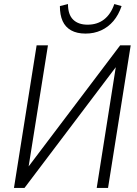

<svg xmlns="http://www.w3.org/2000/svg" viewBox="-20 -929 679 949"><path d="M49 0 161 -705H217L117 -78H100L574 -705H626L514 0H458L557 -627H575L101 0ZM403 -763Q360 -763 331.5 -779Q303 -795 289.5 -825Q276 -855 276 -899L316 -909Q316 -857 341.5 -832Q367 -807 413 -807Q461 -807 494.5 -833Q528 -859 545 -909L581 -899Q566 -855 540.5 -825Q515 -795 480 -779Q445 -763 403 -763Z"/></svg>

Font: Nunito Sans 10pt Condensed Light
Style: Italic
Weight: 300
Width: 3
Italic angle: -9°
Designer: Vernon Adams
Foundry: Vernon Adams
Version: Version 3.101;gftools[0.9.27]